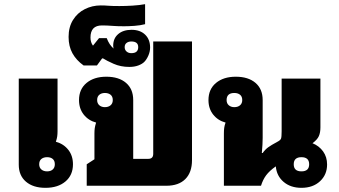

<svg xmlns="http://www.w3.org/2000/svg" viewBox="-20 -891 1626 921"><path d="M198 10Q139 10 104.5 -19.5Q70 -49 70 -101V-514H256V-262Q256 -248 254.5 -237Q253 -226 248 -211Q285 -201 307.5 -172.5Q330 -144 330 -103Q330 -51 294 -20.5Q258 10 198 10ZM206 -69Q223 -69 233 -78Q243 -87 243 -103Q243 -120 233 -128.5Q223 -137 206 -137Q189 -137 178.5 -128.5Q168 -120 168 -103Q168 -87 178.5 -78Q189 -69 206 -69Z M396 0V-103L433 -127V-251Q433 -265 434.5 -276Q436 -287 441 -303Q404 -313 381.5 -341.5Q359 -370 359 -411Q359 -463 395 -493Q431 -523 490 -523Q550 -523 584.5 -493.5Q619 -464 619 -411V-129H691Q715 -129 715 -153V-692H901V-123Q901 -64 869 -32Q837 0 778 0ZM483 -377Q500 -377 510.5 -386Q521 -395 521 -411Q521 -428 510.5 -436.5Q500 -445 483 -445Q467 -445 456.5 -436.5Q446 -428 446 -411Q446 -395 456.5 -386Q467 -377 483 -377Z M600 -570Q559 -570 525 -585Q491 -600 474 -611H470L445 -577H381Q346 -602 327.5 -635.5Q309 -669 309 -714Q309 -761 330 -795Q351 -829 386.5 -847Q422 -865 463 -865Q483 -865 499.5 -863.5Q516 -862 553 -862Q582 -862 615.5 -864Q649 -866 676 -871V-775Q653 -769 625 -767Q597 -765 575 -765Q542 -765 518 -767Q494 -769 469 -769Q414 -769 414 -711Q414 -688 426 -672L455 -708H492Q504 -676 525 -658Q523 -664 523 -672Q523 -707 547 -727.5Q571 -748 611 -748Q652 -748 676 -725Q700 -702 700 -663Q700 -643 691.5 -624Q683 -605 672 -594Q662 -584 643.5 -577Q625 -570 600 -570ZM610 -636Q643 -636 643 -665Q643 -692 610 -692Q596 -692 587 -685Q578 -678 578 -665Q578 -652 587 -644Q596 -636 610 -636Z M1054 0V-251Q1054 -266 1055.5 -277.5Q1057 -289 1062 -303Q1025 -313 1002.5 -341.5Q980 -370 980 -411Q980 -463 1016 -493Q1052 -523 1111 -523Q1171 -523 1205.5 -493.5Q1240 -464 1240 -411V-230Q1240 -216 1239 -197Q1238 -178 1236 -157H1240Q1252 -174 1266.5 -184.5Q1281 -195 1309 -210Q1325 -218 1328 -226Q1331 -234 1331 -261V-514H1517V-280Q1517 -255 1509.5 -238Q1502 -221 1479 -204Q1511 -191 1530 -164.5Q1549 -138 1549 -102Q1549 -53 1515 -21.5Q1481 10 1426 10Q1374 10 1340.5 -18.5Q1307 -47 1303 -93Q1272 -71 1256.5 -50Q1241 -29 1232 0ZM1104 -377Q1121 -377 1131.5 -386Q1142 -395 1142 -411Q1142 -428 1131.5 -436.5Q1121 -445 1104 -445Q1067 -445 1067 -411Q1067 -395 1077.5 -386Q1088 -377 1104 -377ZM1426 -69Q1463 -69 1463 -103Q1463 -137 1426 -137Q1389 -137 1389 -103Q1389 -69 1426 -69Z"/></svg>

Font: Noto Sans Thai Looped UI Black
Style: Regular
Weight: 900
Designer: Cadson Demak Team
Foundry: Cadson Demak Co., Ltd.
Version: Version 1.000